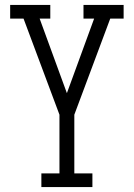

<svg xmlns="http://www.w3.org/2000/svg" viewBox="-20 -755 540 775"><path d="M147 0V-55H220V-292L75 -680H21V-735H183V-680H140L250 -379L360 -680H317V-735H479V-680H425L280 -292V-55H353V0Z"/></svg>

Font: Iosevka Slab Light
Style: Regular
Weight: 300
Monospace: yes
Designer: Belleve Invis
Foundry: Belleve Invis
Version: Version 11.1.0; ttfautohint (v1.8.3)